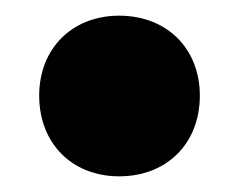

<svg xmlns="http://www.w3.org/2000/svg" viewBox="-20 -217 305 245"><path d="M132 -197C72 -197 30 -155 30 -95C30 -34 72 8 132 8C193 8 235 -34 235 -95C235 -155 193 -197 132 -197Z"/></svg>

Font: Montserrat-Arabic Black
Style: Regular
Weight: 900
Designer: Mohamed Gaber
Foundry: Kief Type Foundry
Version: Version 5.008;PS 005.008;hotconv 1.0.88;makeotf.lib2.5.64775